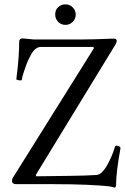

<svg xmlns="http://www.w3.org/2000/svg" viewBox="-20 -844 572 880"><path d="M506 16Q500 14 493 12.5Q486 11 480 10Q445 6 378.5 3Q312 0 217 0H54Q35 0 35 -15Q35 -25 40 -31L411 -624L407 -629H168Q145 -629 126 -601Q118 -587 110.5 -571Q103 -555 97 -537Q93 -525 87.5 -509Q82 -493 80 -478Q79 -474 66.5 -476Q54 -478 55 -482Q62 -536 65 -579Q68 -622 68 -653Q68 -668 84 -668Q100 -667 115.5 -665Q131 -663 142 -663H345Q375 -663 412.5 -664Q450 -665 500 -667Q515 -667 515 -657Q515 -653 513 -648Q511 -643 508 -638L144 -42L146 -36Q226 -37 301.5 -38Q377 -39 423 -42Q452 -45 481 -106Q492 -128 498.5 -146Q505 -164 507 -172Q509 -179 521.5 -175Q534 -171 532 -163Q512 -54 512 3Q512 13 506 16ZM280 -730Q260 -730 246.5 -744Q233 -758 233 -777Q233 -799 247 -811.5Q261 -824 280 -824Q300 -824 313.5 -810Q327 -796 327 -777Q327 -757 313 -743.5Q299 -730 280 -730Z"/></svg>

Font: Junicode Two Beta Condensed
Style: Regular
Weight: 400
Width: 3
Designer: Peter S. Baker
Foundry: Briery Creek Software
Version: Version 1.053; ttfautohint (v1.8.4)